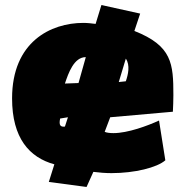

<svg xmlns="http://www.w3.org/2000/svg" viewBox="-20 -654 709 763"><path d="M196 -1 174 69 324 89 351 29C375 32 399 34 423 34C515 34 604 12 637 -17L612 -175C566 -154 488 -125 431 -125C418 -125 406 -126 396 -130L418 -188L667 -210C668 -219 669 -265 669 -276C669 -401 664 -472 514 -531L537 -600L383 -634L360 -559C344 -561 328 -563 311 -563C182 -563 28 -488 28 -263C28 -105 97 -28 196 -1ZM238 -322C252 -364 274 -427 321 -427L292 -324ZM452 -328 480 -421C498 -395 489 -357 480 -331ZM219 -183 250 -188 238 -151C221 -149 213 -155 219 -183Z"/></svg>

Font: Repo ExtraBlack
Style: Regular
Weight: 400
Designer: Stefan Peev
Foundry: Context Ltd
Version: Version 001.502